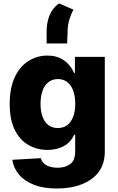

<svg xmlns="http://www.w3.org/2000/svg" viewBox="-20 -874 681 1110"><path d="M309.1 215.8Q230.5 215.8 176.3 194.3Q120.6 172.4 89.4 134.8Q57.6 96.7 51.3 49.8L215.3 40.5Q220.7 57.6 232.9 69.8Q245.1 82 266.1 88.9Q287.6 95.7 314 95.7Q357.4 95.7 386.2 74.2Q414.6 53.7 414.6 0.5V-95.2H408.7Q398.4 -70.8 377.4 -50.3Q356.4 -29.8 325.7 -19Q292 -7.3 254.4 -7.3Q194.3 -7.3 145 -35.6Q94.7 -64 65.9 -122.1Q36.1 -180.2 36.1 -273.4Q36.1 -367.2 66.9 -431.2Q97.2 -492.7 147 -522.9Q196.3 -552.7 253.4 -552.7Q296.9 -552.7 327.6 -538.1Q357.4 -523.4 377.9 -500Q397.9 -477.1 408.2 -452.1H413.1V-545.4H585.9V2Q585.9 71.3 551.3 119.1Q517.1 166 453.6 190.9Q391.6 215.8 309.1 215.8ZM314.5 -133.8Q346.2 -133.8 368.7 -150.4Q390.1 -166 402.8 -198.7Q415 -229.5 415 -273.4Q415 -317.9 403.3 -350.1Q390.6 -382.8 369.1 -399.4Q346.7 -417 314.5 -417Q283.2 -417 259.8 -398.9Q236.8 -381.3 226.1 -349.6Q214.4 -317.4 214.4 -273.4Q214.4 -230 226.1 -198.7Q237.8 -167 260.3 -150.4Q281.7 -133.8 314.5 -133.8ZM368.2 -622.6H249.5V-691.9Q249.5 -729.5 258.8 -762.7Q268.1 -795.4 284.2 -817.4Q302.7 -842.3 322.3 -854L404.8 -817.9Q394.5 -801.3 382.3 -765.1Q370.6 -730 370.6 -685.1Z"/></svg>

Font: My Font
Style: Regular
Weight: 500
Designer: Rasmus Andersson
Foundry: rsms
Version: Version 0.001